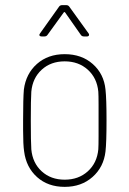

<svg xmlns="http://www.w3.org/2000/svg" viewBox="-20 -720 503 748"><path d="M74 -130Q70 -156 70 -213V-251Q70 -336 73 -371Q81 -433 124 -471Q167 -509 232 -509Q298 -509 341.5 -470.5Q385 -432 391 -371Q395 -335 395 -251Q395 -165 391 -130Q384 -69 340.5 -30.5Q297 8 232 8Q167 8 124.5 -30Q82 -68 74 -130ZM363 -138Q364 -153 364 -189V-250V-313Q364 -349 363 -363Q358 -416 322 -448.5Q286 -481 232 -481Q178 -481 142.5 -448.5Q107 -416 102 -363Q100 -334 100 -250Q100 -167 102 -138Q107 -85 142.5 -52.5Q178 -20 232 -20Q286 -20 322 -52.5Q358 -85 363 -138ZM136 -590 210 -694Q214 -700 222 -700H238Q246 -700 250 -694L325 -590Q327 -588 327 -584Q327 -582 325 -580Q323 -578 319 -578H307Q299 -578 295 -584L234 -671Q233 -673 231 -673Q229 -673 228 -671L165 -584Q161 -578 153 -578H142Q136 -578 134 -581.5Q132 -585 136 -590Z"/></svg>

Font: Barlow Semi Condensed Thin
Style: Regular
Weight: 250
Width: 4
Designer: Jeremy Tribby
Foundry: Tribby Type
Version: Version 1.408